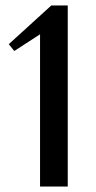

<svg xmlns="http://www.w3.org/2000/svg" viewBox="-20 -680 350 700"><path d="M126 0V-555L32 -494L12 -519L167 -660H227V0Z"/></svg>

Font: El Messiri Medium
Style: Regular
Weight: 500
Designer: Mohamed Gaber
Foundry: Kief Type Foundry
Version: Version 2.020; ttfautohint (v1.8.3)